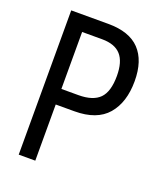

<svg xmlns="http://www.w3.org/2000/svg" viewBox="-133 -804 765 893"><g transform="rotate(20 250.0 -357.0)"><path d="M65 -714H249Q353 -714 404 -660.5Q455 -607 455 -505Q455 -400 402.5 -339Q350 -278 239 -278H147V0H65ZM231 -355Q303 -355 336 -388.5Q369 -422 369 -500Q369 -570 339 -603.5Q309 -637 246 -637H147V-355Z"/></g></svg>

Font: Noto Sans Mono UI Cond
Style: Regular
Weight: 400
Width: 3
Monospace: yes
Designer: Monotype Design team
Foundry: Monotype Imaging Inc.
Version: Version 1.000